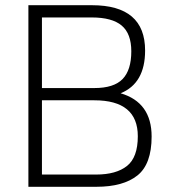

<svg xmlns="http://www.w3.org/2000/svg" viewBox="-20 -717 658 737"><path d="M89 -697H333Q537 -697 537 -523Q537 -397 443 -359Q562 -324 562 -193Q562 -87 507.5 -43.5Q453 0 350 0H89ZM342 -332H141V-47H349Q426 -47 467.5 -80Q509 -113 509 -194Q509 -332 342 -332ZM332 -650H141V-379H342Q417 -379 450.5 -413.5Q484 -448 484 -520Q484 -588 447 -619Q410 -650 332 -650Z"/></svg>

Font: TitilliumText
Style: Light
Weight: 300
Designer: Accademia di Belle Arti di Urbino and others
Foundry: Accademia di Belle Arti di Urbino and others.
Version: Version 60.001